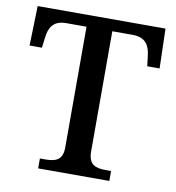

<svg xmlns="http://www.w3.org/2000/svg" viewBox="-80 -786 785 858"><g transform="rotate(10 312.0 -357.0)"><path d="M150 0H473V-45H449C405 -45 370 -54 370 -115V-661H462C522 -661 540 -626 545 -582L551 -534H607L602 -714H22L17 -534H73L79 -582C84 -626 102 -661 161 -661H253V-112C253 -53 217 -45 174 -45H150Z"/></g></svg>

Font: Noto Serif Telugu Medium
Style: Regular
Weight: 500
Designer: Jelle Bosma - Monotype Design Team
Foundry: Monotype Imaging Inc.
Version: Version 2.005